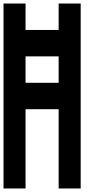

<svg xmlns="http://www.w3.org/2000/svg" viewBox="-20 -1050 540 1090"><path d="M0 20V-1030H125V-880H313V-1030H438V20H313V-430H125V20ZM125 -580H313V-730H125Z"/></svg>

Font: 2P VHS
Style: Regular
Weight: 400
Designer: CodeMan38
Foundry: CodeMan38
Version: Version 3.000